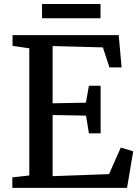

<svg xmlns="http://www.w3.org/2000/svg" viewBox="-20 -914 677 934"><path d="M122.5 -60.5V-679L41 -691V-743H557.5L571.5 -586H512.5L480.5 -683.5L236 -690V-411.5L398 -414.5L412.5 -497H469.5V-265.5H412.5L398.5 -351.5L236 -354.5V-57L510.5 -67L567.5 -196L628 -178L598 0H40V-51ZM469 -894.5V-825H184.5V-894.5Z"/></svg>

Font: Merriweather Medium
Style: Regular
Weight: 500
Version: Version 2.100